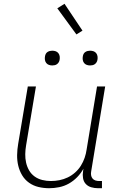

<svg xmlns="http://www.w3.org/2000/svg" viewBox="-20 -987 640 1015"><path d="M240 8Q211 8 183.5 1.5Q156 -5 133.5 -21Q111 -37 97 -60.5Q83 -84 76.5 -111Q70 -138 70.5 -167.5Q71 -197 76 -226L127 -530H170L118 -219Q114 -196 113.5 -172.5Q113 -149 118 -127Q123 -105 134 -86Q145 -67 163 -54Q181 -41 203.5 -35.5Q226 -30 249 -30Q272 -30 294.5 -34.5Q317 -39 338 -49Q359 -59 377 -75Q395 -91 407.5 -111Q420 -131 427.5 -153Q435 -175 438 -197L493 -530H536L462 -81Q460 -71 461.5 -61Q463 -51 469 -43.5Q475 -36 484.5 -33Q494 -30 504 -30H519V8H498Q480 8 462.5 3Q445 -2 433.5 -14.5Q422 -27 419 -45Q416 -63 419 -81L421 -95Q408 -71 388 -50.5Q368 -30 344 -16.5Q320 -3 293 2.5Q266 8 240 8ZM456 -641Q447 -641 438.5 -644Q430 -647 424.5 -654Q419 -661 417.5 -670.5Q416 -680 418 -690Q419 -696 422 -702Q425 -708 431 -712Q437 -716 443.5 -717.5Q450 -719 456 -719Q466 -719 474.5 -716Q483 -713 488.5 -706Q494 -699 495.5 -689.5Q497 -680 495 -670Q494 -664 490.5 -658Q487 -652 481.5 -648Q476 -644 469.5 -642.5Q463 -641 456 -641ZM256 -641Q247 -641 238.5 -644Q230 -647 224.5 -654Q219 -661 217.5 -670.5Q216 -680 218 -690Q219 -696 222 -702Q225 -708 231 -712Q237 -716 243.5 -717.5Q250 -719 256 -719Q266 -719 274.5 -716Q283 -713 288.5 -706Q294 -699 295.5 -689.5Q297 -680 295 -670Q294 -664 290.5 -658Q287 -652 281.5 -648Q276 -644 269.5 -642.5Q263 -641 256 -641ZM384 -805 283 -943 321 -967 416 -825Z"/></svg>

Font: Iosevka Curly XLtEx
Style: Italic
Weight: 200
Width: 7
Italic angle: -9°
Monospace: yes
Designer: Belleve Invis
Foundry: Belleve Invis
Version: Version 11.1.0; ttfautohint (v1.8.3)